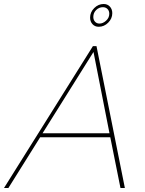

<svg xmlns="http://www.w3.org/2000/svg" viewBox="-59 -941 726 961"><path d="M460 -921Q479 -921 491 -908Q503 -895 503 -875Q503 -848 482.5 -827.5Q462 -807 435 -807Q416 -807 404 -820Q392 -833 392 -853Q392 -880 412.5 -900.5Q433 -921 460 -921ZM408 -856Q408 -842 416.5 -832.5Q425 -823 439 -823Q456 -823 472 -837.5Q488 -852 488 -872Q488 -887 479 -896Q470 -905 456 -905Q437 -905 422.5 -891Q408 -877 408 -856ZM406 -710H424L566 0H544L493 -254H142L-17 0H-39ZM489 -274 409 -681 154 -274Z"/></svg>

Font: Raleway-v4020 Thin
Style: Italic
Weight: 250
Italic angle: -12°
Designer: Matt McInerney, Pablo Impallari, Rodrigo Fuenzalida
Foundry: Matt McInerney, Pablo Impallari, Rodrigo Fuenzalida
Version: Version 4.020;PS 004.020;hotconv 1.0.88;makeotf.lib2.5.64775